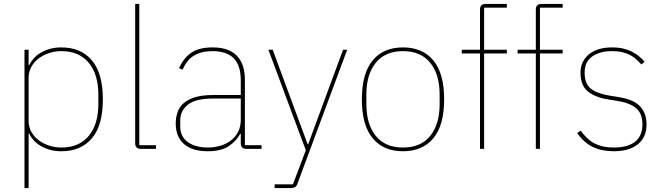

<svg xmlns="http://www.w3.org/2000/svg" viewBox="-20 -760 3379 980"><path d="M105 -506H126V-428H129Q137 -444 151 -460.5Q165 -477 185.5 -489.5Q206 -502 233 -510Q260 -518 293 -518Q393 -518 449 -452Q505 -386 505 -253Q505 -120 449 -54Q393 12 293 12Q260 12 233 4Q206 -4 185.5 -16.5Q165 -29 151 -45Q137 -61 129 -78H126V200H105ZM293 -7Q384 -7 433 -66.5Q482 -126 482 -229V-277Q482 -380 433 -439.5Q384 -499 293 -499Q260 -499 230 -489Q200 -479 176.5 -461Q153 -443 139.5 -418Q126 -393 126 -363V-143Q126 -113 139.5 -88Q153 -63 176.5 -45Q200 -27 230 -17Q260 -7 293 -7Z M699 0Q670 0 670 -29V-740H691V-19H776V0Z M1238 0Q1209 0 1209 -29V-77H1206Q1187 -41 1148.5 -14.5Q1110 12 1040 12Q962 12 919.5 -24.5Q877 -61 877 -130Q877 -161 886.5 -188Q896 -215 918 -234Q940 -253 976.5 -264Q1013 -275 1067 -275H1209V-349Q1209 -427 1172.5 -463Q1136 -499 1065 -499Q1008 -499 970.5 -476.5Q933 -454 912 -404L894 -412Q915 -461 954.5 -489.5Q994 -518 1065 -518Q1148 -518 1189 -475.5Q1230 -433 1230 -352V-19H1315V0ZM1040 -7Q1074 -7 1104.5 -16Q1135 -25 1158 -42.5Q1181 -60 1195 -86.5Q1209 -113 1209 -148V-257H1068Q979 -257 939.5 -226Q900 -195 900 -145V-115Q900 -62 939 -34.5Q978 -7 1040 -7Z M1731 -506H1752L1497 181Q1490 200 1466 200H1382V181H1475L1541 7L1350 -506H1372L1550 -24H1553Z M2037 12Q1937 12 1882 -54.5Q1827 -121 1827 -253Q1827 -385 1882 -451.5Q1937 -518 2037 -518Q2137 -518 2192 -451.5Q2247 -385 2247 -253Q2247 -121 2192 -54.5Q2137 12 2037 12ZM2037 -7Q2128 -7 2176 -66.5Q2224 -126 2224 -229V-277Q2224 -380 2176 -439.5Q2128 -499 2037 -499Q1946 -499 1898 -439.5Q1850 -380 1850 -277V-229Q1850 -126 1898 -66.5Q1946 -7 2037 -7Z M2430 -487H2337V-506H2430V-711Q2430 -740 2459 -740H2567V-721H2451V-506H2567V-487H2451V0H2430Z M2715 -487H2622V-506H2715V-711Q2715 -740 2744 -740H2852V-721H2736V-506H2852V-487H2736V0H2715Z M3113 12Q3052 12 3006.5 -9.5Q2961 -31 2926 -81L2944 -93Q2978 -46 3017.5 -26.5Q3057 -7 3113 -7Q3185 -7 3222 -37Q3259 -67 3259 -124Q3259 -181 3226.5 -208Q3194 -235 3131 -245L3087 -252Q3020 -262 2981.5 -292.5Q2943 -323 2943 -389Q2943 -421 2955.5 -445Q2968 -469 2989.5 -485.5Q3011 -502 3040 -510Q3069 -518 3103 -518Q3136 -518 3161.5 -512Q3187 -506 3207 -495.5Q3227 -485 3242.5 -472Q3258 -459 3270 -445L3254 -431Q3242 -444 3228.5 -456.5Q3215 -469 3197.5 -478.5Q3180 -488 3157 -493.5Q3134 -499 3104 -499Q3041 -499 3002.5 -471.5Q2964 -444 2964 -390Q2964 -333 2995 -308Q3026 -283 3091 -272L3135 -265Q3168 -260 3195 -250Q3222 -240 3240.5 -223.5Q3259 -207 3269.5 -182.5Q3280 -158 3280 -125Q3280 -59 3235.5 -23.5Q3191 12 3113 12Z"/></svg>

Font: IBM Plex Sans Thai Thin
Style: Regular
Weight: 100
Designer: Mike Abbink, Paul van der Laan, Pieter van Rosmalen, Ben Mitchell, Mark Frömberg
Foundry: Bold Monday
Version: Version 1.1